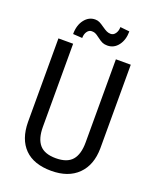

<svg xmlns="http://www.w3.org/2000/svg" viewBox="-163 -987 888 1090"><g transform="rotate(20 281.0 -441.5)"><path d="M500.5 -710.9V-205.6Q499.5 -104.5 441.9 -47.4Q384.3 9.8 281.2 9.8Q175.8 9.8 120.1 -46.1Q64.5 -102.1 63.5 -205.6V-710.9H152.3V-209Q152.3 -137.2 182.9 -101.8Q213.4 -66.4 281.2 -66.4Q349.6 -66.4 380.1 -101.8Q410.6 -137.2 410.6 -209V-710.9ZM428.2 -885.7Q428.2 -834.5 402.8 -801Q377.4 -767.6 337.4 -767.6Q320.3 -767.6 308.1 -772.7Q295.9 -777.8 276.4 -792.7Q256.8 -807.6 248 -810.8Q239.3 -814 228 -814Q211.4 -814 200.4 -798.3Q189.5 -782.7 189.5 -759.3L133.3 -762.7Q133.3 -815.9 159.2 -849.6Q185.1 -883.3 223.6 -883.3Q238.3 -883.3 250 -877.7Q261.7 -872.1 279.5 -859.4Q297.4 -846.7 308.6 -841.6Q319.8 -836.4 333 -836.4Q349.6 -836.4 360.8 -852.3Q372.1 -868.2 372.1 -891.6Z"/></g></svg>

Font: Roboto Condensed
Style: Regular
Weight: 400
Designer: Google
Version: Version 2.001047; 2015